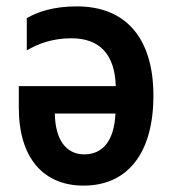

<svg xmlns="http://www.w3.org/2000/svg" viewBox="-20 -572 540 602"><path d="M221 -552C148 -552 98 -535 64 -515V-414C98 -434 143 -452 204 -452C293 -452 340 -401 343 -302H39V-234C39 -77 116 10 242 10C381 10 461 -93 461 -272C461 -453 374 -552 221 -552ZM152 -216H342C338 -129 301 -88 244 -88C188 -88 153 -133 152 -216Z"/></svg>

Font: Noto Sans Mono ExtraCondensed SemiBold
Style: Regular
Weight: 600
Width: 2
Designer: Monotype Design Team
Foundry: Monotype Imaging Inc.
Version: Version 2.014